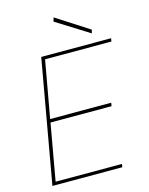

<svg xmlns="http://www.w3.org/2000/svg" viewBox="-130 -973 816 1054"><g transform="rotate(-15 277.5 -446.0)"><path d="M34 0 158 -700H555L552 -682H175L117 -358H464L461 -339H114L57 -18H434L431 0ZM460 -753 273 -870 280 -892 465 -773Z"/></g></svg>

Font: DM Sans 17pt Thin
Style: Italic
Weight: 250
Italic angle: -10°
Version: Version 4.004;gftools[0.9.30]